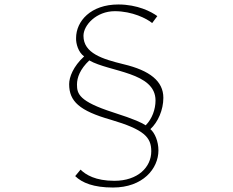

<svg xmlns="http://www.w3.org/2000/svg" viewBox="-20 -788 1040 858"><path d="M660 -685 683 -716C656 -736 594 -768 509 -768C385 -768 320 -693 320 -618C319 -593 330 -554 356 -536C307 -491 289 -443 289 -412C289 -335 335 -293 475 -253C624 -209 656 -175 656 -112C656 -41 596 20 491 20C407 20 363 -7 340 -30L316 -1C347 29 398 50 485 50C618 50 688 -34 688 -116C688 -156 672 -194 652 -211C686 -242 710 -297 710 -351C710 -425 650 -473 532 -501C438 -524 353 -550 353 -628C353 -676 411 -738 493 -738C571 -738 636 -705 660 -685ZM324 -410C324 -442 338 -479 379 -518C470 -466 675 -466 675 -339C675 -300 660 -257 631 -228C614 -239 585 -254 485 -286C333 -335 324 -369 324 -410Z"/></svg>

Font: Harano Aji Gothic ExtraLight
Style: Regular
Weight: 250
Foundry: Masamichi Hosoda
Version: HaranoAjiGothic-ExtraLight version 20230610;ttx 4.39.4